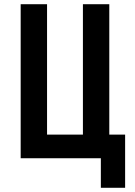

<svg xmlns="http://www.w3.org/2000/svg" viewBox="-20 -750 640 910"><path d="M458 140V0H78V-730H203V-112H373V-730H498V-112H573V140Z"/></svg>

Font: Pitagon Sans Mono
Style: Bold
Weight: 700
Monospace: yes
Designer: Travis Tran
Foundry: Pitagon
Version: Version 1.001; ttfautohint (v1.8.4.7-5d5b);gftools[0.9.26]